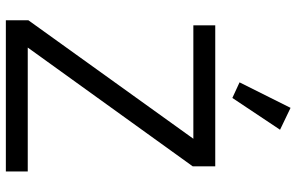

<svg xmlns="http://www.w3.org/2000/svg" viewBox="-194 -794 989 640"><g transform="rotate(90 300.0 -474.5)"><path d="M552 0H48V-75L443 -625H65V-698H535V-623L139 -73H552ZM307 -755 255 -779 340 -949 413 -914Z"/></g></svg>

Font: iA Writer Mono V
Style: Regular
Weight: 400
Designer: Mike Abbink, Paul van der Laan, Pieter van Rosmalen
Foundry: Bold Monday
Version: Version 2.000